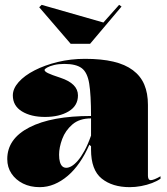

<svg xmlns="http://www.w3.org/2000/svg" viewBox="-20 -758 688 793"><path d="M331 -515Q399 -515 448 -503.5Q497 -492 529 -468Q561 -444 576 -408.5Q591 -373 591 -325V-32Q591 -25 593.5 -19.5Q596 -14 603 -14Q609 -14 619 -18Q629 -22 643 -30V-20Q629 -10 608 -2Q587 6 563 10.5Q539 15 516 15Q444 15 400 -20.5Q356 -56 356 -140Q356 -142 356 -143.5Q356 -145 356 -147.5Q356 -150 356 -154L349 -160Q331 -119 308.5 -86.5Q286 -54 259.5 -31.5Q233 -9 204 3Q175 15 144 15Q105 15 75 0Q45 -15 27.5 -41Q10 -67 10 -101Q10 -185 101.5 -232Q193 -279 356 -279Q356 -366 348.5 -412.5Q341 -459 317.5 -476.5Q294 -494 246 -494Q222 -494 203.5 -489.5Q185 -485 174.5 -479Q164 -473 164 -469Q164 -463 178 -456Q192 -449 229 -437Q302 -413 302 -364Q302 -321 263.5 -298Q225 -275 166 -275Q108 -275 70.5 -298Q33 -321 33 -364Q33 -392 57 -419Q81 -446 123 -467.5Q165 -489 218.5 -502Q272 -515 331 -515ZM356 -269Q308 -269 279 -244Q250 -219 237 -184Q224 -149 224 -119Q224 -101 227.5 -89Q231 -77 237.5 -71Q244 -65 254 -65Q264 -65 276 -72Q288 -79 301.5 -94.5Q315 -110 329 -135.5Q343 -161 356 -198ZM472 -738 482 -731 352 -577H272L142 -728L152 -738L407 -665Z"/></svg>

Font: Kalnia
Style: Bold
Weight: 700
Designer: Frida Medrano
Foundry: Frida Medrano
Version: Version 1.105